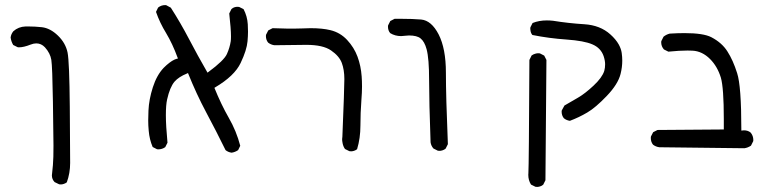

<svg xmlns="http://www.w3.org/2000/svg" viewBox="-20 -483 3040 759"><path d="M213.9 245.6Q216.8 246.1 221.2 246.1Q225.6 246.1 231.9 244.1Q238.3 242.2 244.1 237.8Q257.3 201.7 257.3 161.1L255.9 -60.1Q254.4 -238.8 247.1 -275.4Q239.3 -313 209 -342.3Q178.7 -371.6 145.5 -375.5Q118.2 -378.4 93.3 -378.4Q87.4 -378.4 81.1 -378.4Q52.7 -377.4 32.7 -359.4Q23.9 -348.6 22 -335Q23.9 -319.3 32.2 -305.2L49.8 -296.4Q52.2 -295.9 54.7 -295.9Q73.7 -295.9 100.6 -306.6Q112.8 -311.5 123.5 -311.5Q143.1 -311.5 157.7 -295.9Q178.7 -272.5 182.9 -246.3Q187 -220.2 189.2 -81.5Q191.4 57.1 191.4 92.3Q191.4 127.4 190.9 136.7Q189.9 170.4 186 201.7Q185.1 206.5 185.1 210Q185.1 225.6 195.8 236.8Z M958.5 -319.8Q960.4 -340.8 960.4 -357.7Q960.4 -374.5 959.5 -387.2Q957.5 -418.9 942.9 -446.8L925.3 -455.6Q921.9 -456.1 917.5 -456.1Q913.1 -456.1 907 -454.3Q900.9 -452.6 895 -447.3L886.2 -429.7Q893.1 -369.1 893.1 -339.4Q893.1 -326.7 892.1 -319.8Q888.2 -294.4 877 -269.5Q865.7 -244.1 804.2 -198.7L800.3 -195.8Q760.7 -264.6 727.3 -328.6Q693.8 -392.6 655.3 -452.6L637.2 -462.4Q635.3 -462.9 633.3 -462.9Q617.2 -462.9 605 -453.1L596.7 -436Q611.8 -392.6 636.7 -352.1Q662.1 -309.6 681.6 -256.3L683.6 -252Q674.3 -249.5 669.7 -247.3Q665 -245.1 660.2 -242.2Q655.3 -239.3 650.4 -235.4Q639.2 -227.1 627 -214.8Q599.6 -186 584.2 -137.9Q568.8 -89.8 566.9 -45.9Q565.9 -27.8 565.9 -7.3Q565.9 13.2 567.9 34.2Q570.8 68.4 583.5 98.1L600.6 106.9Q603 107.4 605.5 107.4Q621.1 107.4 633.3 98.6L642.1 81.1Q635.7 13.2 635.7 -27.6Q635.7 -68.4 640.6 -89.8Q651.4 -138.2 669.9 -160.2Q686.5 -179.2 719.2 -192.4L723.1 -194.3Q755.9 -112.3 795.4 -38.3Q835 35.6 871.6 110.4Q881.8 118.7 895.5 120.6Q909.2 118.7 921.4 110.4L929.7 93.3Q914.6 35.2 884.5 -17.1Q854.5 -69.3 827.6 -135.7L830.6 -137.7Q906.7 -182.6 931.2 -233.9Q955.6 -285.2 958.5 -319.8Z M1064.5 -304.2Q1150.4 -305.7 1190.9 -305.7Q1256.8 -305.7 1288.6 -283.7Q1320.8 -261.7 1331.1 -234.4Q1341.3 -207 1341.3 -170.4Q1341.3 -133.8 1333.5 56.6V57.1Q1332.5 63.5 1332.5 66.7Q1332.5 69.8 1332.8 73.7Q1333 77.6 1334.5 84Q1336.9 96.2 1343.8 106L1361.3 114.7Q1364.3 115.2 1368.7 115.2Q1373 115.2 1379.4 113.3Q1385.7 111.3 1391.6 106.9Q1404.8 63 1404.8 13.4Q1404.8 -36.1 1408.7 -88.4Q1411.1 -117.7 1411.1 -140.6Q1411.1 -163.6 1409.7 -181.2Q1406.7 -222.7 1393.3 -259Q1379.9 -295.4 1352.1 -325.2Q1324.7 -354.5 1286.1 -363.8Q1254.4 -371.6 1207.5 -371.6Q1195.8 -371.6 1174.3 -370.6Q1118.7 -368.7 1057.6 -371.6L1040.5 -362.8L1031.7 -345.7Q1031.2 -343.3 1031.2 -340.8Q1031.2 -325.2 1040 -314.5Q1050.8 -306.2 1064.5 -304.2Z M1710.9 112.8Q1713.9 113.3 1718.3 113.3Q1722.7 113.3 1729.2 111.3Q1735.8 109.4 1741.7 104.5L1750.5 86.9Q1742.7 -100.6 1742.7 -195.8Q1742.7 -291 1713.9 -347.2Q1685.5 -401.9 1645 -405.8Q1610.8 -408.7 1563.5 -408.7Q1552.2 -408.7 1540 -408.7L1522.9 -399.9L1514.2 -382.8Q1513.7 -380.4 1513.7 -377.9Q1513.7 -362.3 1522.5 -352.1Q1541.5 -340.3 1565.9 -340.3Q1572.3 -340.3 1580.8 -341.6Q1589.4 -342.8 1596.7 -342.8Q1628.4 -342.8 1642.6 -331.1Q1658.2 -318.8 1666.5 -288.1Q1676.3 -251.5 1676.3 -166.3Q1676.3 -81.1 1682.1 79.6Q1684.1 93.3 1693.4 104Z M2096.7 255.4Q2099.6 255.9 2104 255.9Q2108.4 255.9 2115 253.9Q2121.6 252 2127.4 247.1L2136.2 229.5L2140.1 -246.1L2131.3 -263.2L2114.3 -272Q2111.3 -272.5 2106.9 -272.5Q2102.5 -272.5 2095.5 -270.5Q2088.4 -268.6 2081.5 -263.7L2072.8 -246.1Q2070.8 173.8 2068.8 201.7Q2068.4 204.6 2068.4 208Q2068.4 229.5 2079.1 246.6ZM2439.9 -243.2Q2439.9 -257.8 2437.7 -273.7Q2435.5 -289.6 2426.3 -306.6Q2414.6 -327.6 2392.6 -347.2Q2352.5 -383.3 2289.8 -387.2Q2227.1 -391.1 2166.5 -400.9Q2153.8 -402.3 2141.6 -402.3Q2110.8 -402.3 2085.4 -392.1L2076.7 -375Q2076.2 -372.1 2076.2 -369.1Q2076.2 -366.2 2077.1 -362.3Q2078.1 -352.5 2084.5 -344.7Q2149.9 -331.5 2219.5 -326.7Q2289.1 -321.8 2321.8 -307.6Q2355 -293.5 2366.2 -261.2Q2372.1 -243.2 2372.1 -228.8Q2372.1 -214.4 2368.7 -202.6Q2360.4 -176.3 2326.4 -144.5Q2292.5 -112.8 2264.6 -96.7L2211.4 -65.9L2200.7 -46.4Q2200.2 -43.9 2200.2 -42Q2200.2 -26.4 2209 -15.6Q2219.2 -7.3 2232.9 -5.4Q2269 -19 2301.3 -38.1Q2334 -57.1 2378.4 -103.5Q2422.9 -149.9 2433.1 -190.4Q2439.9 -217.3 2439.9 -243.2Z M2958 70.8Q2958 53.7 2947.3 41Q2936.5 32.2 2920.9 32.2Q2918.5 32.2 2910.6 33.2V28.3Q2910.6 -143.1 2894 -193.8Q2877.9 -245.1 2855.5 -279.8Q2834 -314 2792 -335.9Q2760.7 -352.1 2686 -352.1Q2659.7 -352.1 2627.4 -350.1Q2613.8 -346.7 2603 -337.9L2594.2 -320.3Q2593.8 -317.9 2593.8 -315.9Q2593.8 -299.8 2604.5 -287.6L2622.1 -278.8Q2666.5 -283.2 2697.8 -283.2Q2708.5 -283.2 2717.3 -282.7Q2755.9 -280.8 2787.1 -249.5Q2815.9 -220.7 2829.6 -176.3Q2841.3 -136.2 2841.3 -12.2Q2841.3 5.4 2841.3 28.8L2579.1 30.8L2562 39.6L2553.2 56.6Q2552.7 59.6 2552.7 62Q2552.7 78.1 2561.5 88.9Q2572.3 97.2 2586.4 99.1L2922.4 103Q2936.5 101.1 2948.7 92.8L2957.5 75.2Q2958 72.8 2958 70.8Z"/></svg>

Font: Bakudai
Style: Light
Weight: 300
Version: Version 1.48